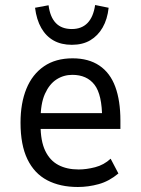

<svg xmlns="http://www.w3.org/2000/svg" viewBox="-20 -738 563 767"><path d="M291 9Q220 9 168.5 -18Q117 -45 89.5 -102Q62 -159 62 -248Q62 -326 85.5 -383.5Q109 -441 155.5 -473Q202 -505 270 -505Q334 -505 377 -476Q420 -447 440.5 -391.5Q461 -336 461 -256V-223H125V-286H405L388 -264Q388 -360 357.5 -399.5Q327 -439 269 -439Q234 -439 205.5 -420.5Q177 -402 159.5 -363Q142 -324 142 -260V-239Q142 -175 160.5 -136Q179 -97 213 -79Q247 -61 294 -61Q325 -61 360 -70Q395 -79 422 -104L453 -45Q416 -14 374.5 -2.5Q333 9 291 9ZM267 -559Q225 -559 194.5 -576Q164 -593 145 -626Q126 -659 120 -707L174 -717Q180 -670 203 -646Q226 -622 267 -622Q306 -622 329.5 -646Q353 -670 360 -718L414 -707Q409 -661 390 -628Q371 -595 340.5 -577Q310 -559 267 -559Z"/></svg>

Font: Nunito Sans 7pt Condensed
Style: Regular
Weight: 400
Width: 3
Designer: Vernon Adams
Foundry: Vernon Adams
Version: Version 3.101;gftools[0.9.27]